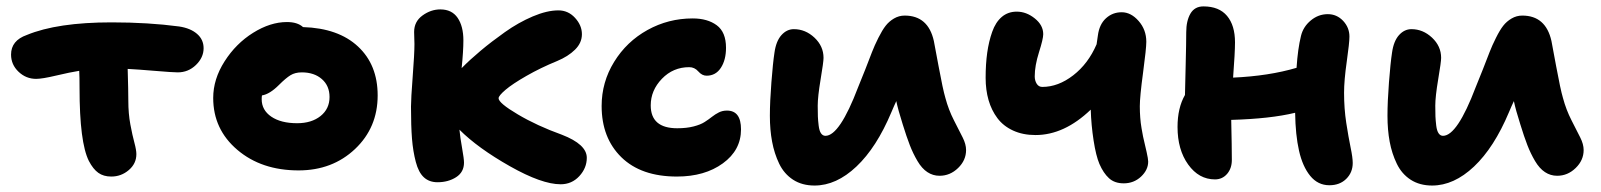

<svg xmlns="http://www.w3.org/2000/svg" viewBox="-20 -555 4952 594"><path d="M324.2 -8.8Q300.3 -8.8 284.2 -20.3Q268.1 -31.7 254.9 -57.1Q226.1 -114.7 226.1 -282.2Q226.1 -318.8 225.1 -335.9Q197.3 -331.5 154.1 -321.3Q110.8 -311 91.8 -311Q60.5 -311 37.4 -333Q14.2 -355 14.2 -386.2Q14.2 -429.7 63 -446.8Q157.2 -485.8 325.2 -485.8Q439 -485.8 534.2 -473.1Q569.3 -467.8 589.6 -450.2Q609.9 -432.6 609.9 -405.8Q609.9 -377 586.2 -354Q562.5 -331.1 529.8 -331.1Q514.6 -331.1 460 -335.7Q405.3 -340.3 375 -341.8Q377 -273.4 377 -243.2Q377 -203.6 383.3 -169.9Q389.6 -136.2 395.8 -113.5Q401.9 -90.8 401.9 -78.1Q401.9 -48.8 378.4 -28.8Q355 -8.8 324.2 -8.8Z M903.8 -27.8Q789.1 -27.8 714.4 -91.3Q639.6 -154.8 639.6 -252Q639.6 -310.1 674.8 -365.2Q710 -420.4 763.2 -453.6Q816.4 -486.8 867.7 -486.8Q900.4 -486.8 917.5 -471.2Q1026.9 -467.8 1087.6 -411.1Q1148.4 -354.5 1148.4 -259.8Q1148.4 -160.2 1078.4 -94Q1008.3 -27.8 903.8 -27.8ZM789.6 -248Q789.6 -214.4 819.3 -194.1Q849.1 -173.8 899.4 -173.8Q943.8 -173.8 971.7 -196Q999.5 -218.3 999.5 -254.9Q999.5 -289.6 975.8 -310.3Q952.1 -331.1 913.6 -331.1Q893.1 -331.1 878.7 -322.3Q864.3 -313.5 842.8 -292Q814.5 -263.7 790.5 -259.8Q789.6 -255.9 789.6 -248Z M1333.5 8.8Q1308.1 8.8 1291.5 -6.3Q1274.9 -21.5 1266.4 -54Q1257.8 -86.4 1254.6 -125.7Q1251.5 -165 1251.5 -225.1Q1251.5 -249 1256.8 -318.6Q1262.2 -388.2 1262.2 -418.9Q1262.2 -424.3 1261.7 -437Q1261.2 -449.7 1261.2 -456.1Q1261.2 -488.3 1287.1 -507.1Q1313 -525.9 1342.3 -525.9Q1377.9 -525.9 1395.8 -499.8Q1413.6 -473.6 1413.6 -430.2Q1413.6 -397 1408.2 -344.2Q1433.6 -370.1 1466.8 -397.9Q1500 -425.8 1542 -455.6Q1584 -485.4 1628.2 -504.2Q1672.4 -522.9 1707.5 -522.9Q1737.8 -522.9 1759 -499.8Q1780.3 -476.6 1780.3 -449.2Q1780.3 -422.4 1759 -401.4Q1737.8 -380.4 1703.6 -366.2Q1652.3 -345.2 1608.9 -320.3Q1565.4 -295.4 1543.9 -277.1Q1522.5 -258.8 1522.5 -251Q1522.5 -236.3 1581.8 -201.2Q1641.1 -166 1718.3 -138.2Q1795.4 -108.4 1795.4 -66.9Q1795.4 -35.2 1772.2 -10Q1749 15.1 1714.4 15.1Q1656.2 15.1 1557.4 -40.8Q1458.5 -96.7 1401.4 -153.8Q1403.8 -128.9 1409.7 -96.2Q1415.5 -63.5 1415.5 -51.8Q1415.5 -22.5 1391.1 -6.8Q1366.7 8.8 1333.5 8.8Z M2074.2 -8.8Q1963.4 -8.8 1902.3 -68.6Q1841.3 -128.4 1841.3 -227.1Q1841.3 -300.8 1879.9 -363.5Q1918.5 -426.3 1983.2 -462.2Q2047.9 -498 2123 -498Q2168.9 -498 2197.5 -476.8Q2226.1 -455.6 2226.1 -407.2Q2226.1 -369.6 2210.2 -345.2Q2194.3 -320.8 2166 -320.8Q2151.9 -320.8 2140.4 -334Q2128.9 -347.2 2112.3 -347.2Q2062.5 -347.2 2027.8 -311.3Q1993.2 -275.4 1993.2 -229Q1993.2 -158.2 2075.2 -158.2Q2104 -158.2 2125.7 -163.8Q2147.5 -169.4 2159.9 -177.5Q2172.4 -185.5 2182.6 -193.6Q2192.9 -201.7 2204.1 -207.3Q2215.3 -212.9 2229 -212.9Q2272.5 -212.9 2272.5 -154.8Q2272.5 -90.3 2216.3 -49.6Q2160.2 -8.8 2074.2 -8.8Z M2500 19Q2461.4 19 2433.6 1Q2405.8 -17.1 2390.6 -48.6Q2375.5 -80.1 2368.7 -116.7Q2361.8 -153.3 2361.8 -196.8Q2361.8 -240.2 2366.5 -300.3Q2371.1 -360.4 2376 -392.1Q2380.9 -427.7 2397.5 -446.3Q2414.1 -464.8 2436 -464.8Q2471.7 -464.8 2499.8 -438.5Q2527.8 -412.1 2527.8 -376Q2527.8 -363.3 2518.8 -309.6Q2509.8 -255.9 2509.8 -228Q2509.8 -206.5 2510.3 -194.8Q2510.7 -183.1 2512.7 -166.7Q2514.6 -150.4 2520 -142.6Q2525.4 -134.8 2533.7 -134.8Q2577.6 -134.8 2634.8 -285.2Q2644 -307.1 2657 -340.3Q2669.9 -373.5 2677.7 -393.8Q2685.5 -414.1 2697.5 -438Q2709.5 -461.9 2720 -475.3Q2730.5 -488.8 2745.8 -497.8Q2761.2 -506.8 2778.8 -506.8Q2851.6 -506.8 2869.1 -428.2Q2870.6 -421.4 2883.8 -349.9Q2897 -278.3 2904.8 -252Q2914.6 -215.3 2931.2 -182.9Q2947.8 -150.4 2958.3 -129.6Q2968.8 -108.9 2968.8 -90.8Q2968.8 -59.1 2944.1 -35.2Q2919.4 -11.2 2886.7 -11.2Q2866.2 -11.2 2849.1 -22.5Q2832 -33.7 2818.4 -56.9Q2804.7 -80.1 2794.7 -106Q2784.7 -131.8 2772.9 -169.9Q2758.3 -215.8 2752.9 -242.2Q2751.5 -239.3 2746.1 -227.3Q2740.7 -215.3 2737.8 -208Q2691.9 -98.6 2629.6 -39.8Q2567.4 19 2500 19Z M3183.6 -137.2Q3144.5 -137.2 3114.3 -151.1Q3084 -165 3065.7 -189.5Q3047.4 -213.9 3038.3 -245.4Q3029.3 -276.9 3029.3 -314Q3029.3 -356.9 3034.2 -391.8Q3039.1 -426.8 3049.6 -456.5Q3060.1 -486.3 3079.3 -502.7Q3098.6 -519 3125.5 -519Q3155.3 -519 3181.4 -498Q3207.5 -477.1 3207.5 -449.2Q3207.5 -434.6 3194.3 -393.1Q3181.2 -351.6 3181.2 -318.8Q3181.2 -305.7 3187.3 -295.9Q3193.4 -286.1 3204.6 -286.1Q3253.9 -286.1 3300.3 -322Q3346.7 -357.9 3372.6 -418Q3373 -420.4 3376.5 -444.8Q3380.9 -479.5 3401.4 -498.3Q3421.9 -517.1 3450.2 -517.1Q3479 -517.1 3502.7 -490Q3526.4 -462.9 3526.4 -425.8Q3526.4 -405.3 3516.4 -330.6Q3506.3 -255.9 3506.3 -226.1Q3506.3 -208 3507.6 -191.4Q3508.8 -174.8 3511.7 -158Q3514.6 -141.1 3516.4 -132.3Q3518.1 -123.5 3522.5 -105.7Q3526.9 -87.9 3527.3 -85Q3532.2 -63 3532.2 -55.2Q3532.2 -29.3 3510 -8.5Q3487.8 12.2 3456.5 12.2Q3428.2 12.2 3410.9 -3.7Q3393.6 -19.5 3381.3 -47.9Q3370.6 -73.2 3363.3 -120.4Q3356 -167.5 3354.5 -215.8Q3272.5 -137.2 3183.6 -137.2Z M3738.8 0Q3689 0 3656 -45.9Q3623 -91.8 3623 -162.1Q3623 -221.2 3646 -261.2Q3646.5 -286.6 3648.2 -354.7Q3649.9 -422.9 3649.9 -455.1Q3649.9 -490.2 3662.8 -512.7Q3675.8 -535.2 3703.1 -535.2Q3751.5 -535.2 3776.1 -505.9Q3800.8 -476.6 3800.8 -423.8Q3800.8 -393.1 3794.9 -314.9Q3905.3 -319.8 3991.2 -345.2Q3995.1 -404.3 4004.9 -443.8Q4011.7 -472.2 4035.2 -491.7Q4058.6 -511.2 4087.9 -511.2Q4115.7 -511.2 4135.3 -490.5Q4154.8 -469.7 4154.8 -441.9Q4154.8 -422.4 4146.5 -364.3Q4138.2 -306.2 4138.2 -268.1Q4138.2 -219.2 4145 -174.8Q4151.9 -130.4 4158.4 -98.9Q4165 -67.4 4165 -50.8Q4165 -21.5 4145 -1.7Q4125 18.1 4092.8 18.1Q4057.1 18.1 4033.4 -11Q4009.8 -40 3998.8 -88.9Q3987.8 -137.7 3986.8 -206.1Q3910.2 -187.5 3789.1 -184.1Q3791 -100.1 3791 -60.1Q3791 -34.2 3776.4 -17.1Q3761.7 0 3738.8 0Z M4410.6 19Q4372.1 19 4344.2 1Q4316.4 -17.1 4301.3 -48.6Q4286.1 -80.1 4279.3 -116.7Q4272.5 -153.3 4272.5 -196.8Q4272.5 -240.2 4277.1 -300.3Q4281.7 -360.4 4286.6 -392.1Q4291.5 -427.7 4308.1 -446.3Q4324.7 -464.8 4346.7 -464.8Q4382.3 -464.8 4410.4 -438.5Q4438.5 -412.1 4438.5 -376Q4438.5 -363.3 4429.4 -309.6Q4420.4 -255.9 4420.4 -228Q4420.4 -206.5 4420.9 -194.8Q4421.4 -183.1 4423.3 -166.7Q4425.3 -150.4 4430.7 -142.6Q4436 -134.8 4444.3 -134.8Q4488.3 -134.8 4545.4 -285.2Q4554.7 -307.1 4567.6 -340.3Q4580.6 -373.5 4588.4 -393.8Q4596.2 -414.1 4608.2 -438Q4620.1 -461.9 4630.6 -475.3Q4641.1 -488.8 4656.5 -497.8Q4671.9 -506.8 4689.5 -506.8Q4762.2 -506.8 4779.8 -428.2Q4781.2 -421.4 4794.4 -349.9Q4807.6 -278.3 4815.4 -252Q4825.2 -215.3 4841.8 -182.9Q4858.4 -150.4 4868.9 -129.6Q4879.4 -108.9 4879.4 -90.8Q4879.4 -59.1 4854.7 -35.2Q4830.1 -11.2 4797.4 -11.2Q4776.9 -11.2 4759.8 -22.5Q4742.7 -33.7 4729 -56.9Q4715.3 -80.1 4705.3 -106Q4695.3 -131.8 4683.6 -169.9Q4668.9 -215.8 4663.6 -242.2Q4662.1 -239.3 4656.7 -227.3Q4651.4 -215.3 4648.4 -208Q4602.5 -98.6 4540.3 -39.8Q4478 19 4410.6 19Z"/></svg>

Font: Shantell Sans Irregular
Style: Bold
Weight: 700
Designer: Stephen Nixon, Anya Danilova, Shantell Martin
Foundry: Arrow Type
Version: Version 1.006;[9816181b4]